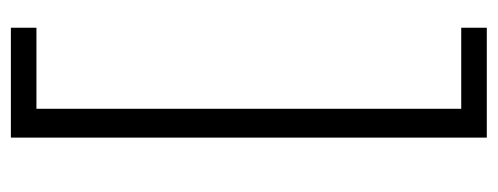

<svg xmlns="http://www.w3.org/2000/svg" viewBox="-301 -455 915 353"><g transform="rotate(90 156.5 -278.5)"><path d="M31 112H180V-669H31V-716H233V159H31Z"/></g></svg>

Font: Noto Sans Myanmar UI Condensed Light
Style: Regular
Weight: 300
Width: 3
Designer: Monotype Design Team
Foundry: Monotype Imaging Inc.
Version: Version 2.103; ttfautohint (v1.8.4.7-5d5b)